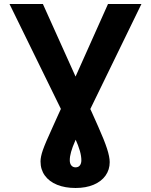

<svg xmlns="http://www.w3.org/2000/svg" viewBox="-20 -727 753 957"><path d="M193.8 -707 401.9 -244.8Q420.2 -205.3 437.6 -167.5Q455 -129.7 469.6 -95.8Q500 -27.7 513.4 13.7Q526.8 55.1 526.8 81.2Q526.8 118.8 506 148.2Q485.1 177.6 446.6 193.8Q408.1 210 356.6 210Q304.4 210 264.9 194.1Q225.4 178.2 203.7 148.2Q182 118.3 182 77.8Q182 54.4 193.8 20.6Q205.6 -13.3 240.3 -88.7Q267.3 -149.8 311.6 -244.8L518.3 -707H684.9L374.4 -69.1Q368.8 -56.5 364.7 -47.5Q360.5 -38.5 354.9 -25.3Q340.7 6.9 334.3 30.1Q327.8 53.3 327.8 71.8Q327.8 88.4 335.6 97.7Q343.5 107.1 356.6 107.1Q370.7 107.1 378.1 97.5Q385.5 87.9 385.5 71.8Q385.5 51.3 378.2 25.3Q370.9 -0.6 354.4 -37.4Q349 -48.9 339.8 -69.1L27.4 -707Z"/></svg>

Font: Pretendard Std Variable
Style: Regular
Weight: 400
Designer: Base glyphs from Inter by Rasmus Andersson; Hangeul glyphs from Noto Sans CJK(Source Han Sans) by Jang Soo-young and Kan
Foundry: Kil Hyung-jin
Version: Version 1.309;Glyphs 3.2 (3225)